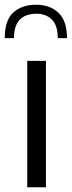

<svg xmlns="http://www.w3.org/2000/svg" viewBox="-39 -791 303 811"><path d="M76 -534H155V0H76ZM244 -630H205Q205 -684 180 -708.5Q155 -733 116 -733Q20 -733 20 -630H-19Q-19 -705 17 -738Q53 -771 113 -771Q172 -771 208 -737Q244 -703 244 -630Z"/></svg>

Font: Exo
Style: Regular
Weight: 400
Designer: Natanael Gama
Foundry: Natanael Gama
Version: Version 1.500; ttfautohint (v1.6)